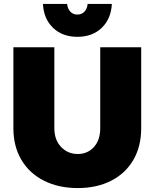

<svg xmlns="http://www.w3.org/2000/svg" viewBox="-20 -941 785 975"><path d="M375 -159Q425 -159 457 -194.5Q489 -230 489 -290V-701H697V-290Q697 -198 657.5 -129.5Q618 -61 545 -23.5Q472 14 375 14Q277 14 203 -23.5Q129 -61 88.5 -129.5Q48 -198 48 -290V-701H256V-290Q256 -231 290 -195Q324 -159 375 -159ZM373 -867Q395 -867 409 -882Q423 -897 425 -921H548Q544 -845 496.5 -799.5Q449 -754 373 -754Q297 -754 249.5 -799.5Q202 -845 198 -921H321Q323 -897 337 -882Q351 -867 373 -867Z"/></svg>

Font: Gontserrat ExtraBold
Style: Regular
Weight: 800
Designer: Julieta Ulanovsky
Foundry: Julieta Ulanovsky
Version: Version 6.001